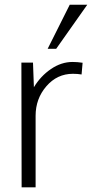

<svg xmlns="http://www.w3.org/2000/svg" viewBox="-20 -804 394 824"><path d="M184.6 -594.7 279.3 -783.7H354.5L221.2 -594.7ZM72.8 0Q71.8 -471.2 71.8 -535.2H121.6L125.5 -429.7Q154.3 -477.5 198.7 -507.8Q243.2 -538.1 291.5 -538.1Q311.5 -538.1 334.5 -534.7L330.1 -484.4Q312.5 -487.3 293 -487.3Q225.1 -487.3 179 -433.8Q132.8 -380.4 132.8 -307.1V0Z"/></svg>

Font: Oxygen Light
Style: Regular
Weight: 300
Designer: vernon adams
Foundry: Vernon Adams
Version: Version Release 0.2.3 webfont; ttfautohint (v0.93.3-1d66) -l